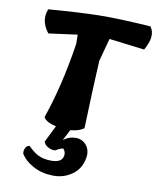

<svg xmlns="http://www.w3.org/2000/svg" viewBox="-109 -835 998 1220"><g transform="rotate(10 390.5 -225.0)"><path d="M340 68Q376 40 419 40Q462 40 488.5 72.5Q515 105 507 153Q495 225 440.5 264Q386 303 315 301.5Q244 300 188 269.5Q132 239 107 195Q105 173 114.5 157.5Q124 142 139 141Q174 178 208.5 194Q243 210 290 210Q360 210 366 164Q371 141 352 120Q332 124 301 142Q276 142 254.5 129Q233 116 229 97L282 -10Q214 -26 201 -56Q277 -276 318 -549L317 -608L132 -583Q73 -659 105 -734Q308 -750 431.5 -752Q555 -754 763 -740Q805 -685 749 -588L521 -616L481 -468Q472 -306 463 -31Q435 -7 376 -2Z"/></g></svg>

Font: Tillana ExtraBold
Style: Regular
Weight: 800
Designer: Lipi Raval (Devanagari, Latin), Jonny Pinhorn (Latin)
Foundry: Indian Type Foundry
Version: Version 2.003;PS 1.0;hotconv 1.0.79;makeotf.lib2.5.61930; tt